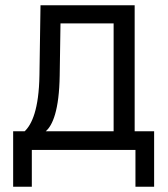

<svg xmlns="http://www.w3.org/2000/svg" viewBox="-20 -570 640 730"><path d="M30 140H101V0H495V140H566V-71H492V-550H134L130 -285C128 -154 101 -97 74 -71H30ZM154 -71C180 -93 205 -151 207 -283L210 -481H412V-71Z"/></svg>

Font: JetBrains Mono Light
Style: Regular
Weight: 336
Monospace: yes
Designer: Philipp Nurullin, Konstantin Bulenkov
Foundry: JetBrains
Version: Version 2.305